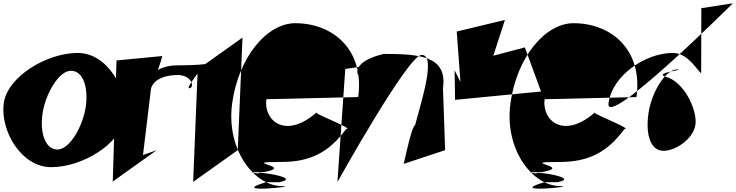

<svg xmlns="http://www.w3.org/2000/svg" viewBox="-29 -919 4505 1175"><path d="M-6 -288C-29 -125 97 104 285 104C473 104 710 -37 733 -200C756 -363 634 -595 446 -595C258 -595 17 -451 -6 -288ZM231 -222C247 -338 329 -486 405 -486C481 -486 512 -383 496 -267C480 -151 399 -4 323 -4C247 -4 215 -106 231 -222Z M684 -549 661 192 930 0 846 30 895 -375C898 -395 926 -460 1064 -460C1151 -455 1162 -379 1128 -379C1106 -379 1225 -527 1225 -527C1225 -527 1180 -519 1054 -519C946 -519 861 -456 886 -402C913 -402 962 -562 964 -576Z M1181 -494 1153 194 1426 0 1455 -689Z M1392 -288C1431 -569 1604 -777 1778 -777C2012 -777 2203 -611 2163 -325C2120 -325 1659 -312 1601 -312C1583 -183 1716 -62 1910 -232C1867 -232 2147 -129 2089 -129C1982 17 1865 72 1694 72C1418 72 1784 98 1586 134C1354 134 1768 154 1597 154C1413 112 1854 164 1679 196H1599C1357 268 1810 220 1698 220C1524 220 1353 -8 1392 -288Z M2084 -497 2036 195C2036 195 2469 -583 2551 -583C2641 -583 2553 -310 2511 -152C2489 -152 2435 124 2441 84L2695 0L2682 -380C2709 -575 2544 -589 2320 -589C2107 -540 2146 -438 2202 -438C2239 -447 2250 -523 2250 -523C2254 -521 2084 -497 2084 -497Z M2766 -726 2789 -418 2753 -489 2756 -308 3282 -359 3183 -629 2990 -578 3061 -797Z M3095 -288C3134 -569 3307 -777 3481 -777C3715 -777 3906 -611 3866 -325C3823 -325 3362 -312 3304 -312C3286 -183 3419 -62 3613 -232C3570 -232 3850 -129 3792 -129C3685 17 3568 72 3397 72C3121 72 3487 98 3289 134C3057 134 3471 154 3300 154C3116 112 3557 164 3382 196H3302C3060 268 3513 220 3401 220C3227 220 3056 -8 3095 -288Z M3695 -288C3672 -119 4456 -899 4456 -899L4263 -869L4262 -470C4233 -495 4179 -595 4089 -595C3920 -595 3718 -457 3695 -288ZM3939 -222C3921 -90 3954 4 4032 4C4110 4 4237 -81 4228 -186C4219 -292 4141 -422 4049 -448C3957 -474 4184 -494 4114 -494C4044 -494 3957 -354 3939 -222Z"/></svg>

Font: Chaingun
Style: Ita
Weight: 400
Version: Version 0.91